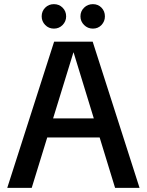

<svg xmlns="http://www.w3.org/2000/svg" viewBox="-20 -906 708 926"><path d="M15 0 241 -705H427L653 0H535L335 -653H334L133 0ZM168 -243V-335H500V-243ZM240 -768Q215 -768 198 -785.5Q181 -803 181 -827Q181 -852 198 -869Q215 -886 240 -886Q265 -886 282 -869Q299 -852 299 -827Q299 -803 282 -785.5Q265 -768 240 -768ZM428 -768Q403 -768 385.5 -785.5Q368 -803 368 -827Q368 -852 385.5 -869Q403 -886 428 -886Q453 -886 469.5 -869Q486 -852 486 -827Q486 -803 469.5 -785.5Q453 -768 428 -768Z"/></svg>

Font: TikTok Sans 24pt Medium
Style: Regular
Weight: 500
Version: Version 4.000